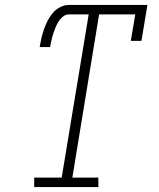

<svg xmlns="http://www.w3.org/2000/svg" viewBox="-20 -755 640 775"><path d="M118 0V-38H229L338 -697H258Q245 -697 233.5 -687.5Q222 -678 215 -666Q208 -654 203 -641.5Q198 -629 194 -616.5Q190 -604 187.5 -591Q185 -578 182 -565H140Q143 -583 147 -600.5Q151 -618 157 -635.5Q163 -653 171.5 -670Q180 -687 192.5 -702Q205 -717 222.5 -726Q240 -735 258 -735H575L551 -590H508L526 -697H380L272 -38H377V0Z"/></svg>

Font: Iosevka Slab XLtExObl
Style: Regular
Weight: 200
Width: 7
Italic angle: -9°
Monospace: yes
Designer: Belleve Invis
Foundry: Belleve Invis
Version: Version 11.1.1; ttfautohint (v1.8.3)